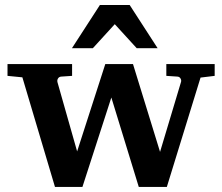

<svg xmlns="http://www.w3.org/2000/svg" viewBox="-20 -742 881 762"><path d="M832 -440.9 775.9 -434.1 642.1 0H530.8L421.9 -355L307.1 0H198.2L68.8 -435.1L9.8 -440.9V-487.8H266.1V-440.9L223.1 -438Q214.8 -437.5 210.4 -430.9Q206.1 -424.3 208 -416L286.1 -141.1L397.9 -487.8H507.8L615.2 -139.2L698.2 -416Q700.7 -423.3 696.5 -430.4Q692.4 -437.5 684.1 -438L640.1 -440.9V-487.8H832ZM605.5 -550.8H522.5L435.5 -646L348.6 -550.8H265.6L376.5 -722.2H494.6Z"/></svg>

Font: Charis
Style: Bold
Weight: 700
Designer: Walt Agee, Miriam Martin, Annie Olsen, Victor Gaultney, Lorna Priest, Alan Ward, Bob Hallissy, Martin Hosken, Sharon Cor
Foundry: SIL Global
Version: Version 7.000